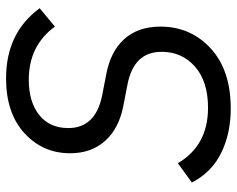

<svg xmlns="http://www.w3.org/2000/svg" viewBox="-92 -658 762 617"><g transform="rotate(-90 288.5 -349.0)"><path d="M249 12Q168 12 105.5 -19Q43 -50 11 -113L73 -158Q130 -61 251 -61Q336 -61 383.5 -103Q431 -145 431 -210Q431 -300 325 -320L258 -333Q185 -347 145 -391.5Q105 -436 105 -504Q105 -592 169.5 -651Q234 -710 346 -710Q492 -710 571 -602L512 -553Q451 -637 341 -637Q270 -637 228 -603.5Q186 -570 186 -510Q186 -422 292 -401L359 -388Q433 -374 472.5 -329.5Q512 -285 512 -214Q512 -117 442 -52.5Q372 12 249 12Z"/></g></svg>

Font: Aneliza
Style: Italic
Weight: 400
Italic angle: -11.31°
Designer: Mike Abbink, Paul van der Laan, Pieter van Rosmalen
Foundry: Bold Monday
Version: Version 3.0